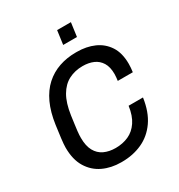

<svg xmlns="http://www.w3.org/2000/svg" viewBox="-202 -1004 1073 1150"><g transform="rotate(-30 334.5 -429.0)"><path d="M300.5 10Q232.2 10 176.6 -16.2Q121 -42.5 88.2 -96.4Q55.5 -150.2 55.5 -232.8Q55.5 -254.2 60.5 -295.1Q65.5 -336 71.8 -380.8Q83.5 -463.5 111.2 -523.2Q139 -583 181.2 -621.1Q223.5 -659.2 277.1 -677.6Q330.8 -696 392.2 -696H400.8Q465.8 -696 518.5 -672.9Q571.2 -649.8 602.8 -601.8Q634.2 -553.8 634.2 -478.8Q634.2 -465.5 633.1 -451.5Q632 -437.5 630 -422.8H526Q528 -434.5 528.6 -445.2Q529.2 -456 530 -468Q530 -517.2 511.4 -547.4Q492.8 -577.5 460.8 -591.4Q428.8 -605.2 387.2 -605.2Q333.8 -605.2 291 -583.1Q248.2 -561 219.9 -512.5Q191.5 -464 180 -383.8Q175.2 -348.2 171.9 -324.2Q168.5 -300.2 166.8 -284.2Q165 -268.2 164.5 -257.5Q164 -246.8 164 -237.5Q164 -182 183 -147.4Q202 -112.8 236.1 -96.8Q270.2 -80.8 315 -80.8Q364.2 -80.8 404.4 -98.8Q444.5 -116.8 471.6 -156.8Q498.8 -196.8 507.8 -261.5H607.2Q594 -168.2 551.8 -107.9Q509.5 -47.5 446.2 -18.8Q383 10 306.2 10ZM350.5 -772.8 363.5 -868H458.8L445.8 -772.8Z"/></g></svg>

Font: Chivo Medium
Style: Italic
Weight: 500
Italic angle: -8.05°
Designer: Hector Gatti
Foundry: Omnibus-Type
Version: Version 2.002